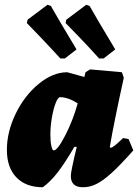

<svg xmlns="http://www.w3.org/2000/svg" viewBox="-20 -776 581 808"><path d="M498 -195 521 -191 541 -143Q485 -80 449 -47.5Q413 -15 385.5 -1.5Q358 12 329 12Q278 12 278 -36Q278 -54 303 -158H293Q252 -88 221.5 -49Q191 -10 160 12Q89 12 49 -29.5Q9 -71 9 -145Q9 -222 46.5 -298.5Q84 -375 143.5 -423.5Q203 -472 263 -472L335 -452L340 -472L359 -484L493 -472L501 -449Q459 -258 442 -157L446 -154Q456 -154 498 -195ZM307 -341Q266 -367 233 -367Q224 -367 214.5 -343Q205 -319 198.5 -282Q192 -245 192 -209Q192 -181 196 -162Q200 -143 206 -143Q222 -143 254.5 -206Q287 -269 307 -341ZM93 -679 96 -693 180 -756 194 -751Q203 -735 232.5 -684.5Q262 -634 302 -568L253 -530H234Q191 -577 148.5 -621.5Q106 -666 93 -679ZM256 -679 259 -693 343 -756 357 -751Q366 -735 395.5 -684.5Q425 -634 465 -568L416 -530H397Q354 -578 311.5 -622Q269 -666 256 -679Z"/></svg>

Font: Alegreya Black
Style: Italic
Weight: 900
Italic angle: -7°
Designer: Juan Pablo del Peral
Foundry: Huerta Tipografica
Version: Version 2.007; ttfautohint (v1.6)